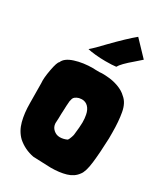

<svg xmlns="http://www.w3.org/2000/svg" viewBox="-193 -854 834 957"><g transform="rotate(30 224.0 -375.5)"><path d="M359 -652Q303 -605 292 -583Q271 -580 230 -580Q202 -580 172.5 -583Q143 -586 128 -590Q152 -610 195 -656Q269 -732 312 -767L393 -682ZM233 -518Q239 -519 258 -519Q270 -519 275 -518Q310 -516 341.5 -504.5Q373 -493 392 -474Q421 -451 430 -402Q439 -353 439 -288V-255Q436 -170 429 -112Q422 -54 405 -34Q385 -6 347.5 5Q310 16 260 16Q241 16 207 14Q175 12 158 12Q105 2 65 -33Q34 -63 22 -108.5Q10 -154 10 -211L9 -325Q6 -352 15.5 -403Q25 -454 35 -461Q46 -489 92.5 -504Q139 -519 197 -519Q202 -518 233 -518ZM173 -263 172 -243Q172 -218 170 -188Q171 -166 187 -152Q203 -138 223 -138Q243 -138 263 -147Q269 -150 278 -180L279 -185Q285 -235 285 -258Q285 -282 281 -301Q276 -327 261.5 -342Q247 -357 225 -357Q221 -357 209 -355Q184 -347 180 -333L176 -317Q175 -307 174 -289.5Q173 -272 173 -263Z"/></g></svg>

Font: Londrina Solid Black
Style: Regular
Weight: 900
Designer: Marcelo Magalhaes
Foundry: Marcelo Magalhães
Version: Version 1.002